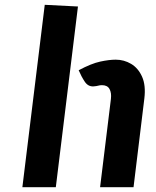

<svg xmlns="http://www.w3.org/2000/svg" viewBox="-20 -778 648 798"><path d="M73 0 166 -758 304 -751 212 0ZM396 0 441 -367Q444 -392 435.2 -408Q426.5 -424 404 -424Q395 -424 388.5 -422Q382 -420 369 -419Q346.5 -417.5 332.5 -438.2Q318.5 -459 307 -486Q359.5 -514 396.5 -522Q433.5 -530 461 -530Q495.5 -530 525 -512.5Q554.5 -495 570.5 -459.2Q586.5 -423.5 580 -369L535 0Z"/></svg>

Font: Expletus Sans
Style: Italic
Weight: 400
Italic angle: -7°
Designer: Jasper de Waard
Foundry: Designtown
Version: Version 7.500